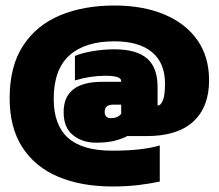

<svg xmlns="http://www.w3.org/2000/svg" viewBox="-20 -545 794 697"><path d="M389 132Q275 132 191 96.5Q107 61 61 -10.5Q15 -82 15 -188Q15 -305 64 -379.5Q113 -454 198.5 -489.5Q284 -525 395 -525Q499 -525 576.5 -492.5Q654 -460 696.5 -399.5Q739 -339 739 -253Q739 -157 682 -104Q625 -51 512 -51H442Q423 -41 396 -34Q369 -27 328 -27Q280 -27 245.5 -54Q211 -81 211 -138Q211 -248 351 -248H420V-251Q420 -270 362 -270Q308 -270 252 -253V-342Q278 -353 317.5 -359.5Q357 -366 395 -366Q475 -366 513.5 -333Q552 -300 552 -230V-162Q564 -162 571.5 -181Q579 -200 579 -241Q579 -317 531.5 -356Q484 -395 395 -395Q289 -395 232 -344Q175 -293 175 -186Q175 -91 227 -44.5Q279 2 387 2Q497 2 560 -17V114Q529 121 485 126.5Q441 132 389 132ZM383 -116Q407 -116 420 -132V-165H390Q360 -165 360 -139Q360 -116 383 -116Z"/></svg>

Font: Kanit Black
Style: Regular
Weight: 900
Designer: Katatrad Team
Foundry: CadsonDemak
Version: Version 2.000; ttfautohint (v1.8.3)